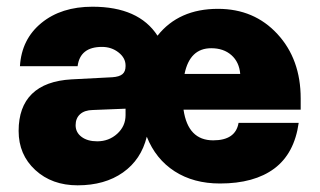

<svg xmlns="http://www.w3.org/2000/svg" viewBox="-20 -536 948 569"><path d="M631.8 7.8Q553.7 7.8 497.6 -28.3Q441.4 -64.5 415 -130.9Q398.4 -63 344.5 -24.9Q290.5 13.2 210 13.2Q133.8 13.2 84.5 -32.2Q35.2 -77.6 35.2 -147.9Q35.2 -219.2 74.7 -257.8Q114.3 -296.4 191.9 -300.8L313 -307.1Q334 -308.6 343 -316.4Q352.1 -324.2 352.1 -339.8V-341.8Q352.1 -364.3 331.3 -380.6Q310.5 -397 282.2 -397Q217.3 -397 210 -339.8H39.1Q43.9 -419.9 102.8 -468Q161.6 -516.1 253.9 -516.1Q391.1 -516.1 446.8 -430.2Q509.8 -509.8 626 -509.8Q733.4 -509.8 802.2 -435.1Q871.1 -360.4 871.1 -244.1V-210.9H523.9Q537.1 -120.1 611.8 -120.1Q678.2 -120.1 687 -171.9H865.2Q852.5 -81.1 793 -36.6Q733.4 7.8 631.8 7.8ZM606 -393.1Q542.5 -393.1 526.9 -316.9H691.9Q689 -352.1 665.8 -372.6Q642.6 -393.1 606 -393.1ZM204.1 -165Q204.1 -143.6 221.7 -130.4Q239.3 -117.2 268.1 -117.2Q302.7 -117.2 327.4 -139.6Q352.1 -162.1 352.1 -194.8V-213.9L254.9 -210Q230.5 -209.5 217.3 -197.5Q204.1 -185.5 204.1 -165Z"/></svg>

Font: Overused Grotesk ExtraBold
Style: Regular
Weight: 800
Version: Version 0.002